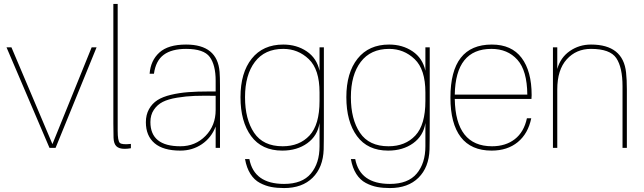

<svg xmlns="http://www.w3.org/2000/svg" viewBox="-20 -750 3266 974"><path d="M470 -510 262 0H231L13 -510H38L246 -19L445 -510Z M577 -87Q577 -35 588 -25Q599 -15 644 -20V2Q627 5 612 5Q584 5 570.5 -8Q557 -21 556 -51Q555 -71 555 -123V-730H577Z M924 -524Q1083 -524 1094 -385Q1096 -358 1096 -316V0H1074V-108Q1052 -51 1004 -18.5Q956 14 895 14Q808 14 764 -23.5Q720 -61 720 -130Q720 -168 736 -196.5Q752 -225 778.5 -242Q805 -259 847 -269Q889 -279 934.5 -282.5Q980 -286 1040 -286H1074V-341Q1074 -420 1044 -461Q1014 -502 924 -502Q851 -502 810.5 -472Q770 -442 761 -376H739Q744 -443 788.5 -483.5Q833 -524 924 -524ZM743 -131Q743 -8 895 -8Q971 -8 1022.5 -60.5Q1074 -113 1074 -192V-264Q1011 -265 967.5 -263.5Q924 -262 878.5 -254.5Q833 -247 805.5 -233Q778 -219 760.5 -193Q743 -167 743 -131Z M1623 -140Q1623 -26 1622 8Q1619 99 1566 151.5Q1513 204 1421 204Q1385 204 1356 198.5Q1327 193 1298.5 178Q1270 163 1250.5 132.5Q1231 102 1223 57H1245Q1269 183 1421 183Q1513 183 1557 130.5Q1601 78 1601 -8V-126Q1591 -61 1539 -23.5Q1487 14 1412 14Q1308 14 1254 -59.5Q1200 -133 1200 -257Q1200 -381 1257 -452.5Q1314 -524 1417 -524Q1485 -524 1536 -489.5Q1587 -455 1601 -391V-510H1623ZM1223 -257Q1223 -145 1269 -76.5Q1315 -8 1414 -8Q1499 -8 1550 -62.5Q1601 -117 1601 -238V-281Q1601 -398 1546.5 -450Q1492 -502 1417 -502Q1323 -502 1273 -436Q1223 -370 1223 -257Z M2160 -140Q2160 -26 2159 8Q2156 99 2103 151.5Q2050 204 1958 204Q1922 204 1893 198.5Q1864 193 1835.5 178Q1807 163 1787.5 132.5Q1768 102 1760 57H1782Q1806 183 1958 183Q2050 183 2094 130.5Q2138 78 2138 -8V-126Q2128 -61 2076 -23.5Q2024 14 1949 14Q1845 14 1791 -59.5Q1737 -133 1737 -257Q1737 -381 1794 -452.5Q1851 -524 1954 -524Q2022 -524 2073 -489.5Q2124 -455 2138 -391V-510H2160ZM1760 -257Q1760 -145 1806 -76.5Q1852 -8 1951 -8Q2036 -8 2087 -62.5Q2138 -117 2138 -238V-281Q2138 -398 2083.5 -450Q2029 -502 1954 -502Q1860 -502 1810 -436Q1760 -370 1760 -257Z M2475 -524Q2575 -524 2626 -456.5Q2677 -389 2677 -267Q2677 -259 2676 -248H2287Q2291 -8 2476 -8Q2545 -8 2591.5 -44Q2638 -80 2653 -150H2675Q2659 -72 2606.5 -29Q2554 14 2474 14Q2370 14 2317.5 -54.5Q2265 -123 2265 -255Q2265 -524 2475 -524ZM2287 -270H2655Q2654 -392 2604.5 -447Q2555 -502 2473 -502Q2291 -502 2287 -270Z M2978 -524Q3141 -524 3156 -382Q3160 -346 3160 -296V0H3138V-312Q3138 -408 3106.5 -455Q3075 -502 2978 -502Q2903 -502 2855 -449Q2807 -396 2807 -296V0H2785V-510H2807V-400Q2823 -458 2870.5 -491Q2918 -524 2978 -524Z"/></svg>

Font: Nacelle Thin
Style: Regular
Weight: 100
Designer: Sora Sagano
Foundry: Sora Sagano
Version: Version 1.000;FEAKit 1.0